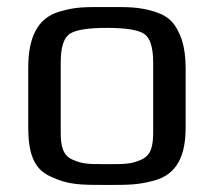

<svg xmlns="http://www.w3.org/2000/svg" viewBox="-20 -514 608 544"><path d="M506 -321C506 -353 502 -380 495 -402C479 -445 462 -467 418 -481C371 -495 346 -494 283 -494C220 -494 195 -495 148 -481C84 -462 60 -405 60 -321V-153C60 -82 75 -35 123 -14C173 10 207 10 283 10C344 10 372 10 419 -3C481 -21 506 -72 506 -153ZM414 -140C414 -100 408 -74 381 -62C351 -48 330 -49 283 -49C236 -49 215 -48 185 -62C158 -74 152 -100 152 -140V-336C152 -381 161 -408 179 -419C197 -430 232 -435 283 -435C334 -435 369 -430 387 -419C405 -408 414 -381 414 -336Z"/></svg>

Font: Gamestation Text
Style: Bold
Weight: 400
Designer: Jonas Hecksher
Foundry: Jonas Hecksher, Playtypeª, e-types AS
Version: Version 1.003